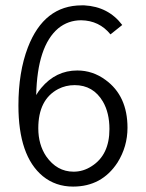

<svg xmlns="http://www.w3.org/2000/svg" viewBox="-20 -688 547 717"><path d="M456.1 -210.9Q456.1 -330.1 374 -389.6Q326.2 -424.8 268.6 -424.8Q188.5 -424.8 133.8 -359.4Q123 -346.7 115.2 -333Q119.1 -515.6 197.3 -582Q234.4 -612.3 283.2 -612.3Q350.6 -611.3 392.6 -559.6L436.5 -594.7Q384.8 -663.1 294.9 -668Q290 -668 285.2 -668Q144.5 -668 84 -510.7Q48.8 -418.9 48.8 -293.9Q48.8 -105.5 139.6 -30.3Q187.5 8.8 252.9 8.8Q360.4 8.8 418.9 -81.1Q456.1 -140.6 456.1 -210.9ZM123 -209Q123 -316.4 197.3 -355.5Q225.6 -370.1 258.8 -370.1Q328.1 -370.1 364.3 -308.6Q388.7 -266.6 388.7 -206.1Q388.7 -109.4 322.3 -67.4Q291 -46.9 254.9 -46.9Q192.4 -46.9 152.3 -104.5Q123 -148.4 123 -209Z"/></svg>

Font: Yaldevi Colombo
Style: Regular
Weight: 400
Designer: Sol Matas, Denzil Rajitha, Kosala Senevirathne and Pathum Egodawatta
Foundry: Mooniak
Version: Version 1.020 ; ttfautohint (v1.6)